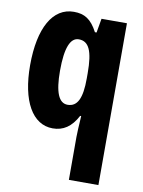

<svg xmlns="http://www.w3.org/2000/svg" viewBox="-89 -686 688 922"><g transform="rotate(10 255.5 -225.5)"><path d="M312 -35V174H456V-615H332L320 -546H312C281 -605 248 -625 196 -625C94 -625 33 -519 33 -336C33 -162 93 -56 192 -56C243 -56 282 -81 312 -138H317C314 -89 312 -56 312 -35ZM243 -180C200 -180 179 -230 179 -335C179 -447 201 -499 242 -499C291 -499 312 -455 312 -346V-320C312 -224 291 -180 243 -180Z"/></g></svg>

Font: Noto Sans Malayalam UI ExtraCondensed ExtraBold
Style: Regular
Weight: 800
Width: 2
Designer: Jelle Bosma - Monotype Design Team
Foundry: Monotype Imaging Inc.
Version: Version 2.104